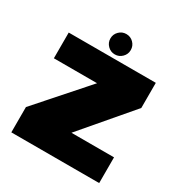

<svg xmlns="http://www.w3.org/2000/svg" viewBox="-171 -862 938 989"><g transform="rotate(30 298.0 -367.5)"><path d="M36 0H558.5V-153H306V-154L553 -443.5V-593H35V-440H291.5V-439.5L36 -150.5ZM296.5 -614Q321.5 -614 339.2 -631.8Q357 -649.5 357 -674.5Q357 -699.5 339.5 -717.2Q322 -735 296.5 -735Q271.5 -735 253.8 -717.2Q236 -699.5 236 -674.5Q236 -649.5 253.8 -631.8Q271.5 -614 296.5 -614Z"/></g></svg>

Font: Anybody Thin Black
Style: Regular
Weight: 900
Version: Version 1.113;gftools[0.9.25]